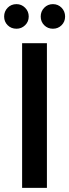

<svg xmlns="http://www.w3.org/2000/svg" viewBox="-37 -909 335 929"><path d="M70 0V-700H190V0ZM43 -770Q17 -770 0 -787Q-17 -804 -17 -829Q-17 -854 0 -871.5Q17 -889 43 -889Q67 -889 84.5 -871.5Q102 -854 102 -829Q102 -804 84.5 -787Q67 -770 43 -770ZM219 -770Q194 -770 177 -787Q160 -804 160 -829Q160 -854 177 -871.5Q194 -889 219 -889Q244 -889 261 -871.5Q278 -854 278 -829Q278 -804 261 -787Q244 -770 219 -770Z"/></svg>

Font: DM Sans 16pt SemiBold
Style: Regular
Weight: 600
Version: Version 4.004;gftools[0.9.30]